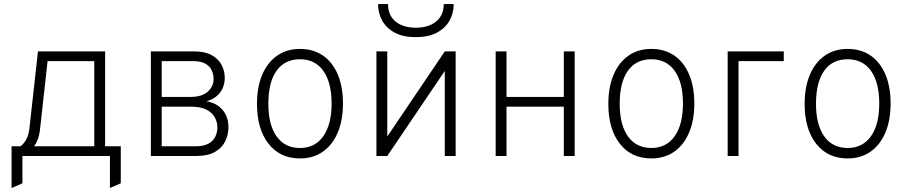

<svg xmlns="http://www.w3.org/2000/svg" viewBox="-20 -762 4434 938"><path d="M36.5 156.5V-47.5H80.5Q96.5 -59.5 108.5 -81.5Q120.5 -103.5 124 -137.5L165.5 -511H493.5V-47.5H570V133.5L517 156.5V0H89.5V133.5ZM146.5 -47.5H440.5V-463.5H212.5L176 -134.5Q172.5 -101.5 164.5 -81Q156.5 -60.5 146.5 -47.5Z M717 0V-511H927.5Q981 -511 1014.2 -492.5Q1047.5 -474 1062.8 -444.5Q1078 -415 1078 -381.5Q1078 -339 1054.2 -308.8Q1030.5 -278.5 988 -267Q1037 -260 1066.5 -226Q1096 -192 1096 -141.5Q1096 -104.5 1080.5 -72.2Q1065 -40 1030.5 -20Q996 0 939 0ZM770 -47.5H937.5Q975 -47.5 998 -60Q1021 -72.5 1031.5 -93.5Q1042 -114.5 1042 -139.5Q1042 -166 1029 -189.2Q1016 -212.5 987.5 -226.8Q959 -241 912 -241H770ZM770 -288.5H910Q967 -288.5 995.2 -314.5Q1023.5 -340.5 1023.5 -375Q1023.5 -398.5 1014.2 -418.8Q1005 -439 982.8 -451.2Q960.5 -463.5 922.5 -463.5H770Z M1445.5 12Q1348 12 1291.8 -59.8Q1235.5 -131.5 1235.5 -255Q1235.5 -337 1261.2 -397.2Q1287 -457.5 1334 -490.2Q1381 -523 1445.5 -523Q1510.5 -523 1557.5 -490.8Q1604.5 -458.5 1630 -398.5Q1655.5 -338.5 1655.5 -256Q1655.5 -174 1629.8 -113.8Q1604 -53.5 1557 -20.8Q1510 12 1445.5 12ZM1445.5 -39Q1518.5 -39 1559.2 -96.2Q1600 -153.5 1600 -256Q1600 -359.5 1559.5 -416Q1519 -472.5 1445.5 -472.5Q1371 -472.5 1331 -416.2Q1291 -360 1291 -255Q1291 -152 1331.5 -95.5Q1372 -39 1445.5 -39Z M1819 0V-511H1872V-95L2153 -511H2206V0H2153V-415.5L1872 0ZM2011.5 -580.5Q1950 -580.5 1909 -602.2Q1868 -624 1847.5 -660.8Q1827 -697.5 1827 -742H1875.5Q1875.5 -704 1893 -678.2Q1910.5 -652.5 1941.2 -639.5Q1972 -626.5 2011.5 -626.5Q2051 -626.5 2081.8 -639.5Q2112.5 -652.5 2130.2 -678.2Q2148 -704 2148 -742H2196.5Q2196.5 -697.5 2175.8 -660.8Q2155 -624 2113.8 -602.2Q2072.5 -580.5 2011.5 -580.5Z M2401.5 0V-511H2454.5V-288.5H2734.5V-511H2787.5V0H2734.5V-241H2454.5V0Z M3162 12Q3064.5 12 3008.2 -59.8Q2952 -131.5 2952 -255Q2952 -337 2977.8 -397.2Q3003.5 -457.5 3050.5 -490.2Q3097.5 -523 3162 -523Q3227 -523 3274 -490.8Q3321 -458.5 3346.5 -398.5Q3372 -338.5 3372 -256Q3372 -174 3346.2 -113.8Q3320.5 -53.5 3273.5 -20.8Q3226.5 12 3162 12ZM3162 -39Q3235 -39 3275.8 -96.2Q3316.5 -153.5 3316.5 -256Q3316.5 -359.5 3276 -416Q3235.5 -472.5 3162 -472.5Q3087.5 -472.5 3047.5 -416.2Q3007.5 -360 3007.5 -255Q3007.5 -152 3048 -95.5Q3088.5 -39 3162 -39Z M3535 0V-511H3809V-463.5H3588V0Z M4121 12Q4023.5 12 3967.2 -59.8Q3911 -131.5 3911 -255Q3911 -337 3936.8 -397.2Q3962.5 -457.5 4009.5 -490.2Q4056.5 -523 4121 -523Q4186 -523 4233 -490.8Q4280 -458.5 4305.5 -398.5Q4331 -338.5 4331 -256Q4331 -174 4305.2 -113.8Q4279.5 -53.5 4232.5 -20.8Q4185.5 12 4121 12ZM4121 -39Q4194 -39 4234.8 -96.2Q4275.5 -153.5 4275.5 -256Q4275.5 -359.5 4235 -416Q4194.5 -472.5 4121 -472.5Q4046.5 -472.5 4006.5 -416.2Q3966.5 -360 3966.5 -255Q3966.5 -152 4007 -95.5Q4047.5 -39 4121 -39Z"/></svg>

Font: Overpass ExtraLight
Style: Regular
Weight: 250
Designer: Delve Withrington, Dave Bailey, Thomas Jockin
Foundry: Delve Fonts LLC
Version: Version 4.000